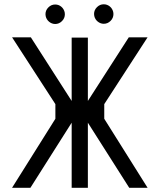

<svg xmlns="http://www.w3.org/2000/svg" viewBox="-20 -889 756 909"><path d="M425.3 -822.8C425.3 -820.3 425.8 -817.4 426.3 -813.5C428.7 -802.7 434.1 -793.9 442.4 -787.1C450.7 -780.3 460.4 -776.4 471.2 -776.4C483.4 -776.4 494.1 -780.8 503.4 -790C512.7 -799.3 517.1 -810.1 517.1 -822.8C517.1 -826.7 516.6 -829.6 516.1 -832C513.7 -842.3 508.3 -851.6 500 -858.4C491.7 -865.2 481.9 -868.7 471.2 -868.7C459 -868.7 448.2 -864.3 439 -855C429.7 -845.7 425.3 -835 425.3 -822.8ZM195.3 -821.8C195.3 -817.4 195.8 -814.5 196.3 -812.5C198.7 -801.8 204.1 -793 212.4 -786.1C220.7 -779.3 230.5 -775.4 241.2 -775.4C253.4 -775.4 264.2 -779.8 273.4 -789.1C282.7 -798.3 287.1 -809.1 287.1 -821.8C287.1 -825.7 286.6 -828.6 286.1 -831.1C283.7 -841.3 278.3 -850.6 270 -857.4C261.7 -864.3 252 -867.7 241.2 -867.7C229 -867.7 218.3 -863.3 209 -854C199.7 -844.7 195.3 -834 195.3 -821.8ZM124 0 319.3 -308.1V0H396V-308.1L591.8 0H678.7L473.6 -326.7V-396L678.7 -712.4H589.8L396 -411.1V-710.9H319.3V-411.1L126 -712.4H37.1L242.2 -396V-326.7L37.1 0Z"/></svg>

Font: Tuffy
Style: Regular
Weight: 500
Designer: Thatcher Ulrich, Karoly Barta and Michael Everson
Version: Version 001.270